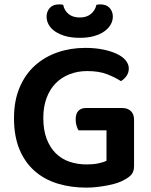

<svg xmlns="http://www.w3.org/2000/svg" viewBox="-20 -842 692 878"><path d="M593 -84Q593 -59 582.5 -45.5Q572 -32 549 -20Q536 -12 516.5 -5.5Q497 1 473.5 5.5Q450 10 425 13Q400 16 375 16Q304 16 243.5 -2.5Q183 -21 138.5 -60Q94 -99 69 -159Q44 -219 44 -302Q44 -381 69.5 -441.5Q95 -502 139.5 -542Q184 -582 243 -602.5Q302 -623 370 -623Q415 -623 451.5 -615.5Q488 -608 514.5 -595.5Q541 -583 555 -565.5Q569 -548 569 -529Q569 -509 558 -494Q547 -479 533 -471Q507 -488 470 -502.5Q433 -517 379 -517Q335 -517 298 -502.5Q261 -488 234.5 -461Q208 -434 193 -394Q178 -354 178 -303Q178 -248 193 -208Q208 -168 234.5 -141.5Q261 -115 297.5 -102.5Q334 -90 377 -90Q406 -90 430 -95Q454 -100 467 -107V-246H339Q334 -254 330 -267Q326 -280 326 -296Q326 -322 338.5 -335Q351 -348 371 -348H539Q564 -348 578.5 -334Q593 -320 593 -295ZM345 -762Q376 -762 395.5 -778Q415 -794 421 -820Q426 -821 429.5 -821.5Q433 -822 438 -822Q467 -822 481.5 -805.5Q496 -789 496 -766Q496 -747 486 -729.5Q476 -712 457 -698.5Q438 -685 410 -677Q382 -669 345 -669Q307 -669 279 -677Q251 -685 231.5 -698.5Q212 -712 202.5 -729.5Q193 -747 193 -766Q193 -789 207.5 -805.5Q222 -822 251 -822Q256 -822 260 -821.5Q264 -821 269 -820Q274 -794 293.5 -778Q313 -762 345 -762Z"/></svg>

Font: Baloo Thambi 2 SemiBold
Style: Regular
Weight: 600
Designer: Aadarsh Rajan and Ek Type
Foundry: Ek Type
Version: Version 1.640;hotconv 1.0.111;makeotfexe 2.5.65597; ttfautoh